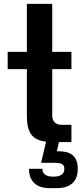

<svg xmlns="http://www.w3.org/2000/svg" viewBox="-20 -740 425 1000"><path d="M120 -138C120 -50 146 -11 220 -2L194 108H258C300 108 315 114 315 139C315 164 300 180 258 180C216 180 201 164 201 139H131C131 204 169 240 239 240H277C327 240 385 221 385 139C385 64 337 48 287 48H276L287 0H352V-90H300C270 -90 252 -108 252 -138V-380H352V-470H252V-720H120V-470H20V-380H120Z"/></svg>

Font: Tanklager Original
Style: Regular
Weight: 400
Designer: Ariel Martín Pérez
Foundry: Tunera Type Foundry
Version: Version 1.000;Glyphs 3.3 (3310)